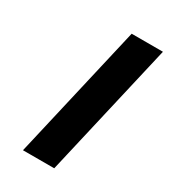

<svg xmlns="http://www.w3.org/2000/svg" viewBox="-178 -799 776 883"><g transform="rotate(30 210.5 -357.0)"><path d="M256 0H90L255 -714H421Z"/></g></svg>

Font: Passageway
Style: BdIt
Weight: 700
Foundry: Ascender Corporation
Version: Version 1.11